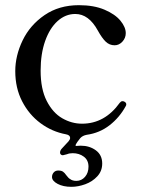

<svg xmlns="http://www.w3.org/2000/svg" viewBox="-20 -511 555 742"><path d="M468 -108Q468 -104 466 -101Q442 -57 403.5 -27Q365 3 315 10Q299 13 290 23L287 27Q278 38 274 45.5Q270 53 274 53L292 52Q326 52 350.5 70Q375 88 375 121Q375 150 356 170.5Q337 191 309.5 201Q282 211 256 211Q224 211 202.5 199.5Q181 188 181 173Q181 163 187.5 155.5Q194 148 205 148Q217 148 223.5 152.5Q230 157 236 166Q245 178 251 181Q260 188 275 188Q295 188 308.5 172.5Q322 157 322 133Q322 108 304 94.5Q286 81 261 81Q248 81 239 85Q225 89 223 89Q218 89 215 86Q212 83 212 79Q212 70 220 62L245 35Q251 28 251 22Q251 11 235 8Q181 -2 136.5 -35Q92 -68 65.5 -119.5Q39 -171 39 -236Q39 -296 67.5 -355Q96 -414 152 -452.5Q208 -491 285 -491Q343 -491 384 -473.5Q425 -456 445.5 -431Q466 -406 466 -383Q466 -364 453 -350Q440 -336 423 -336Q403 -336 388.5 -350Q374 -364 358 -393Q323 -457 271 -457Q233 -457 202.5 -429.5Q172 -402 154.5 -352.5Q137 -303 137 -238Q137 -167 160.5 -121Q184 -75 220.5 -54Q257 -33 297 -33Q385 -33 443 -114Q448 -120 453 -120Q458 -120 461 -118Q468 -114 468 -108Z"/></svg>

Font: Shippori Mincho B1 Medium
Style: Regular
Weight: 500
Designer: FONTDASU
Foundry: FONTDASU / Google Inc. / but / Adobe
Version: Version 3.110; ttfautohint (v1.8.3)